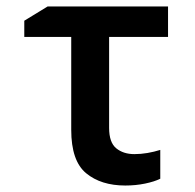

<svg xmlns="http://www.w3.org/2000/svg" viewBox="-20 -562 603 593"><path d="M367 11Q292 11 246 -27Q200 -65 200 -161V-448H55V-498L127 -542H499V-448H317V-167Q317 -122 339 -104Q361 -86 395 -86Q415 -86 435.5 -89.5Q456 -93 475 -99V-10Q457 -1 428 5Q399 11 367 11Z"/></svg>

Font: Noto Sans Mono SemiCondensed SemiBold
Style: Regular
Weight: 600
Width: 4
Designer: Monotype Design Team
Foundry: Monotype Imaging Inc.
Version: Version 2.014; ttfautohint (v1.8.4.7-5d5b)